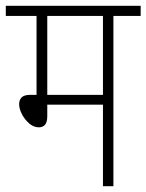

<svg xmlns="http://www.w3.org/2000/svg" viewBox="-20 -642 505 662"><path d="M371 -587V0H335V-281H143V-242Q143 -220 135 -211.5Q127 -203 114 -203Q96 -203 80.5 -216.5Q65 -230 55.5 -248.5Q46 -267 46 -283Q46 -297 54.5 -306Q63 -315 85 -315H106V-587H0V-622H465V-587ZM335 -587H143V-315H335Z"/></svg>

Font: Noto Sans Condensed ExtraLight
Style: Italic
Weight: 200
Width: 3
Italic angle: -12°
Designer: Monotype Design Team
Foundry: Monotype Imaging Inc.
Version: Version 2.013; ttfautohint (v1.8.4.7-5d5b)